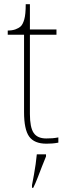

<svg xmlns="http://www.w3.org/2000/svg" viewBox="-20 -677 326 918"><path d="M202 10Q144 10 119.5 -24Q95 -58 95 -141V-511H17V-531Q38 -531 53.5 -536.5Q69 -542 79 -551Q89 -560 96 -584Q103 -608 103 -657H123V-536H250V-511H123V-132Q123 -68 141 -41.5Q159 -15 201 -15Q218 -15 230.5 -16Q243 -17 259 -20V5Q243 8 229.5 9Q216 10 202 10ZM133 208Q138 183 142.5 157.5Q147 132 150.5 107.5Q154 83 156 61H200V71Q191 92 180.5 119.5Q170 147 159.5 174Q149 201 139 221H133Z"/></svg>

Font: Noto Serif Lao Thin
Style: Regular
Weight: 250
Designer: Monotype Design Team
Foundry: Monotype Imaging Inc.
Version: Version 2.003